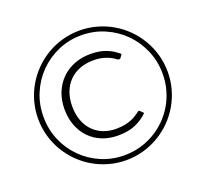

<svg xmlns="http://www.w3.org/2000/svg" viewBox="-125 -857 1056 1005"><g transform="rotate(-20 403.0 -354.0)"><path d="M556.5 -210.5Q557.5 -211.5 559.2 -212.5Q561 -213.5 562.5 -213.5Q565 -213.5 566.5 -212.5Q568 -211.5 568.5 -211L585.5 -193.5Q556 -164 516 -146.5Q476 -129 418 -129Q370 -129 330 -145.2Q290 -161.5 261.2 -191Q232.5 -220.5 216.5 -262Q200.5 -303.5 200.5 -354.5Q200.5 -404.5 217.2 -446Q234 -487.5 263.8 -517.2Q293.5 -547 335 -563.5Q376.5 -580 426 -580Q452 -580 473.8 -576.2Q495.5 -572.5 514 -565.2Q532.5 -558 548.8 -547.8Q565 -537.5 580 -524L568.5 -507.5Q565 -502 558 -502Q553.5 -502 545.2 -508.5Q537 -515 522.2 -522.8Q507.5 -530.5 484.8 -537Q462 -543.5 428 -543.5Q386.5 -543.5 352.5 -530.2Q318.5 -517 294.2 -492.5Q270 -468 256.8 -433Q243.5 -398 243.5 -354.5Q243.5 -309.5 256.8 -274.5Q270 -239.5 293.8 -215.2Q317.5 -191 349.8 -178.2Q382 -165.5 420 -165.5Q450 -165.5 471.5 -170.2Q493 -175 508.8 -181.8Q524.5 -188.5 535.8 -196.2Q547 -204 556.5 -210.5ZM53.5 -354Q53.5 -403.5 66.5 -449.8Q79.5 -496 103 -536Q126.5 -576 159.5 -609Q192.5 -642 232.5 -665.5Q272.5 -689 318.5 -702Q364.5 -715 414.5 -715Q464 -715 510.2 -702Q556.5 -689 596.5 -665.5Q636.5 -642 669.5 -609Q702.5 -576 726 -536Q749.5 -496 762.5 -449.8Q775.5 -403.5 775.5 -354Q775.5 -304 762.5 -258Q749.5 -212 726 -172Q702.5 -132 669.5 -99Q636.5 -66 596.5 -42.5Q556.5 -19 510.2 -6Q464 7 414.5 7Q365 7 318.8 -6Q272.5 -19 232.5 -42.5Q192.5 -66 159.5 -99Q126.5 -132 103 -172Q79.5 -212 66.5 -258Q53.5 -304 53.5 -354ZM83.5 -354Q83.5 -284.5 109.2 -223.8Q135 -163 180 -117.8Q225 -72.5 285.2 -46.5Q345.5 -20.5 414.5 -20.5Q460.5 -20.5 503 -32.2Q545.5 -44 582.5 -65.8Q619.5 -87.5 649.8 -117.8Q680 -148 701.8 -185Q723.5 -222 735.2 -264.8Q747 -307.5 747 -354Q747 -423.5 721 -484.2Q695 -545 649.8 -590.5Q604.5 -636 544 -662.2Q483.5 -688.5 414.5 -688.5Q345.5 -688.5 285.2 -662.2Q225 -636 180 -590.5Q135 -545 109.2 -484.2Q83.5 -423.5 83.5 -354Z"/></g></svg>

Font: Lato Light
Style: Italic
Weight: 300
Italic angle: -7°
Designer: Lukasz Dziedzic
Foundry: Lukasz Dziedzic
Version: Version 1.104; Western+Polish opensource